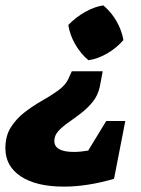

<svg xmlns="http://www.w3.org/2000/svg" viewBox="-92 -519 523 714"><path d="M237 -295Q209 -318 188.5 -353Q168 -388 162 -426Q190 -455 224.5 -474.5Q259 -494 292 -499Q323 -473 342 -439Q361 -405 367 -370Q342 -341 307 -320.5Q272 -300 237 -295ZM146 175Q43 175 -14.5 137Q-72 99 -72 32Q-72 -13 -52 -45Q-32 -77 -1 -101Q30 -125 63.5 -144Q97 -163 123.5 -182Q150 -201 161 -223L175 -254H290L279 -196Q272 -164 253 -140.5Q234 -117 210 -98.5Q186 -80 163 -64Q140 -48 125 -31.5Q110 -15 110 5Q110 46 183 46Q206 46 236 41L303 -69H374L332 146Q232 175 146 175Z"/></svg>

Font: Piazzolla SC ExtraBold
Style: Italic
Weight: 800
Italic angle: -11.3°
Designer: Juan Pablo del Peral
Foundry: Huerta Tipografica
Version: Version 1.330